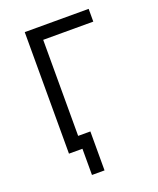

<svg xmlns="http://www.w3.org/2000/svg" viewBox="-150 -768 829 1005"><g transform="rotate(-20 264.0 -265.5)"><path d="M111 -677H467V-606H188V-71H256V146H186V0H111Z"/></g></svg>

Font: PlemolJP
Style: Regular
Weight: 400
Monospace: yes
Version: v2.0.4; ttfautohint (v1.8.4.7-5d5b-dirty) -l 6 -r 45 -G 200 